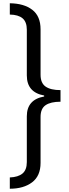

<svg xmlns="http://www.w3.org/2000/svg" viewBox="-20 -793 420 1174"><path d="M40 -773Q127 -772 177.5 -733Q228 -694 228 -614V-336Q228 -285 259 -263.5Q290 -242 350 -242V-171Q290 -171 259 -150Q228 -129 228 -78V203Q228 283 176 322Q124 361 40 361V292Q91 290 117.5 268Q144 246 144 198V-82Q144 -184 250 -203V-209Q144 -228 144 -332V-611Q144 -659 118 -681Q92 -703 40 -704Z"/></svg>

Font: Noto Sans Telugu SemiCondensed
Style: Regular
Weight: 400
Width: 4
Designer: Jelle Bosma - Monotype Design Team
Foundry: Monotype Imaging Inc.
Version: Version 2.005; ttfautohint (v1.8.4.7-5d5b)